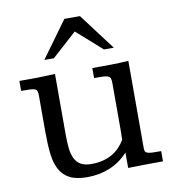

<svg xmlns="http://www.w3.org/2000/svg" viewBox="-77 -727 725 804"><g transform="rotate(-10 285.5 -324.5)"><path d="M316.4 -659.2 433.1 -504.4H391.1L283.7 -599.6L178.2 -504.4H137.7L250 -659.2ZM230.5 10.3Q184.1 10.3 156.2 -3.9Q128.4 -18.1 113.5 -45.7Q98.6 -73.2 94 -113.5Q89.4 -153.8 89.4 -206.1V-360.8Q89.4 -373 87.2 -379.9Q85 -386.7 77.6 -389.6Q70.3 -392.6 56.4 -393.1Q42.5 -393.6 19.5 -393.6V-436Q41 -436 59.6 -436Q78.1 -436 95.9 -436.3Q113.8 -436.5 132.1 -437.3Q150.4 -438 171.4 -439V-181.2Q171.4 -150.4 174.1 -124Q176.8 -97.7 185.8 -79.1Q194.8 -60.5 211.7 -50.8Q228.5 -41 256.8 -41Q283.2 -41 305.4 -46.6Q327.6 -52.2 345.7 -62.7Q363.8 -73.2 377.4 -87.9Q391.1 -102.5 400.4 -118.2Q401.4 -136.2 401.4 -154.1Q401.4 -171.9 401.4 -190.4V-358.4Q401.4 -371.6 399.2 -378.7Q397 -385.7 389.4 -389.2Q381.8 -392.6 367.7 -393.1Q353.5 -393.6 329.6 -393.6V-436Q366.7 -436 405.5 -436.5Q444.3 -437 483.4 -439.5V-68.4Q483.4 -59.6 485.8 -54.4Q488.3 -49.3 495.8 -46.9Q503.4 -44.4 517.1 -43.9Q530.8 -43.5 553.2 -43.5V0Q509.3 0 473.6 0.5Q438 1 404.8 2V-63.5Q371.1 -26.4 326.7 -8.1Q282.2 10.3 230.5 10.3Z"/></g></svg>

Font: Kameron
Style: Regular
Weight: 400
Version: Version 1.000